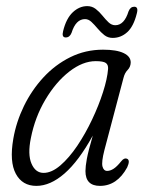

<svg xmlns="http://www.w3.org/2000/svg" viewBox="-20 -600 471 628"><path d="M321.5 -109Q311.5 -70 315.2 -55.5Q319 -41 330.5 -41Q340.5 -41 351.2 -47.8Q362 -54.5 376.5 -72.5Q386 -84.5 395 -81Q407 -76.5 396 -52.5Q363 8 307 8Q259.5 8 259.5 -40.5Q259.5 -55.5 264 -80.2Q268.5 -105 283.5 -156.5Q237.5 -73 191 -32.5Q144.5 8 99 8Q53 8 31.8 -31.5Q10.5 -71 23.5 -146Q33 -201 58.2 -253Q83.5 -305 122 -346.8Q160.5 -388.5 210 -413Q259.5 -437.5 317 -437.5Q361.5 -437.5 384.8 -426.2Q408 -415 407.5 -395Q407 -381 397.5 -371.2Q388 -361.5 384 -345.5ZM81 -148.5Q70 -95 83 -64.8Q96 -34.5 122.5 -34.5Q149 -34.5 177.5 -59Q206 -83.5 232.8 -123.2Q259.5 -163 281.2 -209Q303 -255 317 -298.8Q331 -342.5 333.5 -374.5Q334.5 -388 326.2 -394Q318 -400 293 -400Q250.5 -400 206.5 -365.8Q162.5 -331.5 128.5 -274.2Q94.5 -217 81 -148.5ZM348.5 -476Q333 -476 321.2 -485.2Q309.5 -494.5 299.2 -506.8Q289 -519 279.2 -528.2Q269.5 -537.5 258 -537.5Q228 -537.5 214 -492.5Q208 -477.5 195 -477.5Q181 -477.5 186.5 -498.5Q196.5 -539.5 218 -559.8Q239.5 -580 265.5 -580Q281 -580 293 -570.8Q305 -561.5 315 -549Q325 -536.5 335 -527Q345 -517.5 357 -517.5Q386.5 -517.5 400.5 -563Q406.5 -578 419 -578Q433.5 -578 427.5 -556Q417 -513.5 396.2 -494.8Q375.5 -476 348.5 -476Z"/></svg>

Font: Fraunces 144pt SuperSoft Light
Style: Italic
Weight: 300
Italic angle: -16°
Version: Version 1.000;[b76b70a41]